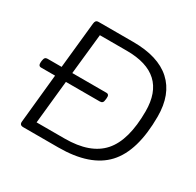

<svg xmlns="http://www.w3.org/2000/svg" viewBox="-151 -872 1067 1043"><g transform="rotate(30 382.5 -350.0)"><path d="M114 0Q90 0 93 -24L124 -329H36Q18 -329 20 -354L21 -363Q23 -377 28 -382.5Q33 -388 43 -388H131L161 -676Q162 -688 167 -694Q172 -700 184 -700H400Q557 -700 637.5 -627Q718 -554 718 -415Q718 -199 626 -99.5Q534 0 334 0ZM164 -59H340Q500 -59 573.5 -142Q647 -225 647 -407Q647 -641 394 -641H225L198 -388H412Q431 -388 428 -363L427 -354Q426 -340 420.5 -334.5Q415 -329 405 -329H192Z"/></g></svg>

Font: Asap Semi Expanded Semi Expanded Light
Style: Italic
Weight: 300
Width: 6
Italic angle: -6°
Designer: Pablo Cosgaya
Foundry: Omnibus-Type
Version: Version 3.001; ttfautohint (v1.8.4.7-5d5b)